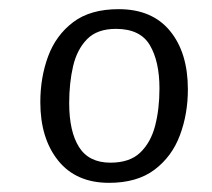

<svg xmlns="http://www.w3.org/2000/svg" viewBox="-20 -761 463 419"><path d="M218 -362Q146 -362 107 -410.5Q68 -459 68 -538Q68 -592 85 -638Q102 -684 139.5 -712.5Q177 -741 239 -741Q312 -741 351 -693.5Q390 -646 390 -566Q390 -512 372.5 -465.5Q355 -419 317 -390.5Q279 -362 218 -362ZM221 -406Q263 -406 286 -428Q309 -450 318.5 -486.5Q328 -523 328 -568Q328 -627 307 -662.5Q286 -698 233 -698Q192 -698 170 -675.5Q148 -653 139.5 -616.5Q131 -580 131 -536Q131 -474 152.5 -440Q174 -406 221 -406Z"/></svg>

Font: Literata 12pt Light
Style: Italic
Weight: 300
Italic angle: -2°
Designer: Latin by Veronika Burian and Jose Scaglione. Greek by Irene Vlachou. Cyrillic by Vera Evstafieva
Foundry: TypeTogether
Version: Version 3.002